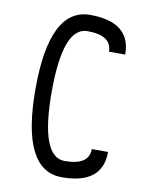

<svg xmlns="http://www.w3.org/2000/svg" viewBox="-87 -846 721 910"><g transform="rotate(10 273.5 -390.5)"><path d="M78.1 -390.6Q78.1 -781.2 273.4 -781.2Q468.8 -781.2 468.8 -625H390.6Q390.6 -703.1 273.4 -703.1Q156.2 -703.1 156.2 -390.6Q156.2 -78.1 273.4 -78.1Q390.6 -78.1 390.6 -156.2H468.8Q468.8 0 273.4 0Q78.1 0 78.1 -390.6Z"/></g></svg>

Font: Luculent
Style: Regular
Weight: 400
Monospace: yes
Designer: Andrew Kensler
Version: Version 1.0.0-845fa02f9341